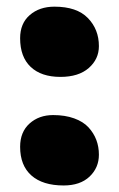

<svg xmlns="http://www.w3.org/2000/svg" viewBox="-20 -548 360 582"><path d="M163.1 -314.9Q105 -314.9 73 -345.2Q41 -375.5 41 -432.1Q41 -477.1 70.3 -502.4Q99.6 -527.8 145 -527.8Q212.9 -527.8 246.3 -493.4Q279.8 -459 279.8 -408.2Q279.8 -368.7 249 -341.8Q218.3 -314.9 163.1 -314.9ZM172.9 14.2Q109.4 14.2 75.2 -16.1Q41 -46.4 41 -103Q41 -147.9 69.6 -173.6Q98.1 -199.2 141.1 -199.2Q177.2 -199.2 204.8 -189.2Q232.4 -179.2 248.3 -161.9Q264.2 -144.5 272 -123.8Q279.8 -103 279.8 -79.1Q279.8 -39.6 251.5 -12.7Q223.1 14.2 172.9 14.2Z"/></svg>

Font: Shantell Sans Irregular
Style: Regular
Weight: 800
Designer: Stephen Nixon, Anya Danilova, Shantell Martin
Foundry: Arrow Type
Version: Version 1.006;[9816181b4]